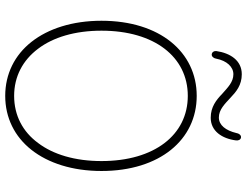

<svg xmlns="http://www.w3.org/2000/svg" viewBox="-128 -828 969 754"><g transform="rotate(90 357.0 -451.5)"><path d="M145 -90C197 -24 271 13 357 13C443 13 517 -24 569 -90C621 -156 652 -251 652 -365C652 -594 529 -739 357 -739C185 -739 62 -594 62 -365C62 -251 93 -156 145 -90ZM542 -116C498 -56 434 -22 357 -22C281 -22 217 -56 172 -116C127 -175 101 -261 101 -365C101 -573 204 -704 357 -704C510 -704 613 -573 613 -365C613 -261 587 -175 542 -116ZM365 -871C341 -894 315 -916 272 -916C218 -916 189 -871 181 -816C180 -807 185 -799 194 -798C203 -797 210 -807 211 -816C219 -857 243 -883 272 -883C303 -883 324 -861 349 -839C373 -816 400 -794 443 -794C495 -794 525 -838 532 -894C533 -903 529 -912 520 -913C511 -914 504 -904 503 -895C493 -853 472 -826 442 -826C411 -826 389 -849 365 -871Z"/></g></svg>

Font: GenSenRounded2 TW EL
Style: Regular
Weight: 250
Version: Version 2.100;PS 2.1;hotconv 16.6.51;makeotf.lib2.5.65220 DE